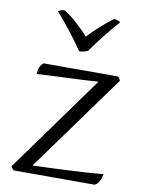

<svg xmlns="http://www.w3.org/2000/svg" viewBox="-88 -850 680 918"><g transform="rotate(10 251.5 -391.0)"><path d="M456 -522Q465 -516 469 -503L128 -32Q167 -33 206 -34.5Q245 -36 286 -38Q327 -40 372 -42.5Q417 -45 469 -50Q467 -30 458 -14.5Q449 1 437 7H44Q40 5 36 -0.5Q32 -6 30 -11L369 -481Q291 -476 213 -473Q135 -470 71 -466Q73 -504 95 -522ZM422 -779Q389 -742 356.5 -701Q324 -660 295 -619Q287 -614 274.5 -611Q262 -608 253 -608Q223 -652 189.5 -695Q156 -738 120 -779Q125 -783 133 -786Q141 -789 152 -789Q179 -772 212.5 -742Q246 -712 272 -683Q299 -712 331.5 -741Q364 -770 390 -789Q400 -789 408.5 -786Q417 -783 422 -779Z"/></g></svg>

Font: Gotu
Style: Regular
Weight: 400
Designer: Sarang Kulkarni & Kailash Malviya
Foundry: Ek Type
Version: Version 2.320;hotconv 1.0.109;makeotfexe 2.5.65596; ttfautoh